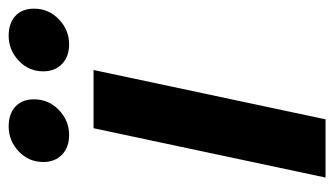

<svg xmlns="http://www.w3.org/2000/svg" viewBox="-180 -572 753 432"><g transform="rotate(-90 196.0 -356.5)"><path d="M12 0 123 -522H254L143 0ZM47 -635Q47 -668 71 -690.5Q95 -713 127 -713Q155 -713 171.5 -698Q188 -683 188 -656Q188 -623 164 -600Q140 -577 108 -577Q80 -577 63.5 -593Q47 -609 47 -635ZM251 -635Q251 -668 275 -690.5Q299 -713 331 -713Q359 -713 375.5 -698Q392 -683 392 -656Q392 -623 368 -600Q344 -577 312 -577Q284 -577 267.5 -593Q251 -609 251 -635Z"/></g></svg>

Font: Radio Canada SemiBold
Style: Italic
Weight: 600
Italic angle: -12°
Designer: Charles Daoud, Etienne Aubert Bonn, Alexandre Saumier Demers, Jacques Le Bailly
Foundry: Radio-Canada
Version: Version 2.104; ttfautohint (v1.8.4.7-5d5b);gftools[0.9.28.de